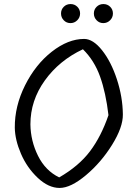

<svg xmlns="http://www.w3.org/2000/svg" viewBox="-20 -927 647 947"><path d="M294.5 -893.5Q308 -907 328 -907Q348 -907 361.5 -893.5Q375 -880 375 -860.5Q375 -841 361 -827Q347 -813 327.5 -813Q308 -813 294.5 -827Q281 -841 281 -860.5Q281 -880 294.5 -893.5ZM456.5 -893.5Q470 -907 490 -907Q510 -907 523.5 -893.5Q537 -880 537 -860.5Q537 -841 523 -827Q509 -813 489.5 -813Q470 -813 456.5 -827Q443 -841 443 -860.5Q443 -880 456.5 -893.5ZM395 -735Q439 -735 483.5 -679Q528 -623 556.5 -536Q585 -449 586 -363Q587 -300 533 -213Q479 -126 404 -63Q329 0 274 0Q219 0 166 -50Q113 -100 83.5 -168.5Q54 -237 53 -297Q52 -403 103.5 -506Q155 -609 235.5 -672Q316 -735 395 -735ZM515 -359Q502 -470 473.5 -549.5Q445 -629 389 -684Q272 -629 201 -530Q130 -431 130 -314Q131 -232 167.5 -158.5Q204 -85 272 -52Q369 -108 424 -181Q479 -254 515 -359Z"/></svg>

Font: Tillana
Style: Regular
Weight: 400
Designer: Lipi Raval (Devanagari, Latin), Jonny Pinhorn (Latin)
Foundry: Indian Type Foundry
Version: Version 2.002;PS 1.0;hotconv 1.0.79;makeotf.lib2.5.61930; tt